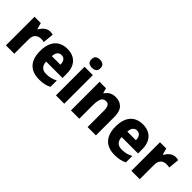

<svg xmlns="http://www.w3.org/2000/svg" viewBox="112 -1685 2611 2611"><g transform="rotate(45 1417.5 -379.0)"><path d="M357 -560Q371 -560 385.5 -558Q400 -556 411 -553L396 -396Q386 -398 372.5 -400Q359 -402 339 -402Q317 -402 296.5 -395.5Q276 -389 259.5 -374Q243 -359 234 -335.5Q225 -312 225 -276V0H64V-550H185L209 -460H217Q231 -486 252 -509Q273 -532 300 -546Q327 -560 357 -560Z M689 -559Q762 -559 814.5 -530Q867 -501 894.5 -445.5Q922 -390 922 -309V-231H607Q608 -174 638 -142.5Q668 -111 726 -111Q773 -111 811.5 -120.5Q850 -130 891 -152V-29Q853 -9 810 0.5Q767 10 707 10Q626 10 567.5 -21Q509 -52 477.5 -115Q446 -178 446 -271Q446 -367 475.5 -431Q505 -495 560 -527Q615 -559 689 -559ZM694 -443Q658 -443 635 -418Q612 -393 609 -338H774Q774 -370 765 -393.5Q756 -417 738 -430Q720 -443 694 -443Z M1186 -550V0H1026V-550ZM1106 -768Q1144 -768 1168.5 -750.5Q1193 -733 1193 -689Q1193 -646 1168.5 -628.5Q1144 -611 1106 -611Q1068 -611 1044 -628.5Q1020 -646 1020 -689Q1020 -733 1044 -750.5Q1068 -768 1106 -768Z M1618 -560Q1700 -560 1747.5 -510.5Q1795 -461 1795 -359V0H1635V-313Q1635 -370 1619 -398.5Q1603 -427 1566 -427Q1513 -427 1494 -384.5Q1475 -342 1475 -253V0H1315V-550H1438L1459 -478H1466Q1482 -504 1504 -522.5Q1526 -541 1555 -550.5Q1584 -560 1618 -560Z M2141 -559Q2214 -559 2266.5 -530Q2319 -501 2346.5 -445.5Q2374 -390 2374 -309V-231H2059Q2060 -174 2090 -142.5Q2120 -111 2178 -111Q2225 -111 2263.5 -120.5Q2302 -130 2343 -152V-29Q2305 -9 2262 0.5Q2219 10 2159 10Q2078 10 2019.5 -21Q1961 -52 1929.5 -115Q1898 -178 1898 -271Q1898 -367 1927.5 -431Q1957 -495 2012 -527Q2067 -559 2141 -559ZM2146 -443Q2110 -443 2087 -418Q2064 -393 2061 -338H2226Q2226 -370 2217 -393.5Q2208 -417 2190 -430Q2172 -443 2146 -443Z M2770 -560Q2784 -560 2798.5 -558Q2813 -556 2824 -553L2809 -396Q2799 -398 2785.5 -400Q2772 -402 2752 -402Q2730 -402 2709.5 -395.5Q2689 -389 2672.5 -374Q2656 -359 2647 -335.5Q2638 -312 2638 -276V0H2477V-550H2598L2622 -460H2630Q2644 -486 2665 -509Q2686 -532 2713 -546Q2740 -560 2770 -560Z"/></g></svg>

Font: Noto Sans Khmer SemiCondensed ExtraBold
Style: Regular
Weight: 800
Width: 4
Designer: Danh Hong and the Monotype Design Team
Foundry: Monotype Imaging Inc.
Version: Version 2.004